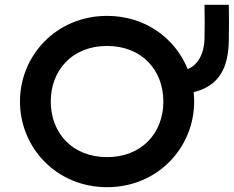

<svg xmlns="http://www.w3.org/2000/svg" viewBox="-20 -770 972 798"><path d="M425 8C636 8 787 -157 787 -348C787 -361 786 -374 785 -387C891 -413 929 -488 931 -601C932 -647 932 -704 931 -750H830C831 -710 831 -649 830 -609C828 -541 799 -498 760 -483C708 -611 584 -704 425 -704C214 -704 63 -539 63 -348C63 -157 214 8 425 8ZM191 -348C191 -478 280 -579 425 -579C570 -579 659 -478 659 -348C659 -218 570 -117 425 -117C280 -117 191 -218 191 -348Z"/></svg>

Font: KT Kiyosuna Sans Bold
Style: Regular
Weight: 700
Designer: [Zen Kaku Gothic] Yoshimichi Ohira
Version: Version 1.010;Glyphs 3.1.2 (3151)